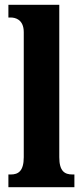

<svg xmlns="http://www.w3.org/2000/svg" viewBox="-20 -780 346 800"><path d="M15 0H290V-53H282C249 -53 227 -67 227 -125V-760H15V-707H25C42 -707 79 -700 79 -646V-125C79 -67 56 -53 25 -53H15Z"/></svg>

Font: Noto Serif Thai ExtraCondensed ExtraBold
Style: Regular
Weight: 800
Width: 2
Designer: Monotype Design Team
Foundry: Monotype Imaging Inc.
Version: Version 2.002